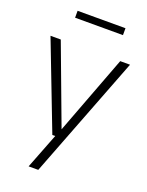

<svg xmlns="http://www.w3.org/2000/svg" viewBox="-173 -818 860 1123"><g transform="rotate(20 257.0 -256.5)"><path d="M218.5 0 10 -541.5H74L258 -49.5L444 -541.5H505L211 220H151L236.5 0ZM109 -690V-733H407V-690Z"/></g></svg>

Font: Encode Sans Lt
Style: Regular
Weight: 300
Designer: Multiple Designers
Foundry: Impallari Type
Version: Version 3.002; ttfautohint (v1.8.3) -l 8 -r 50 -G 200 -x 14 